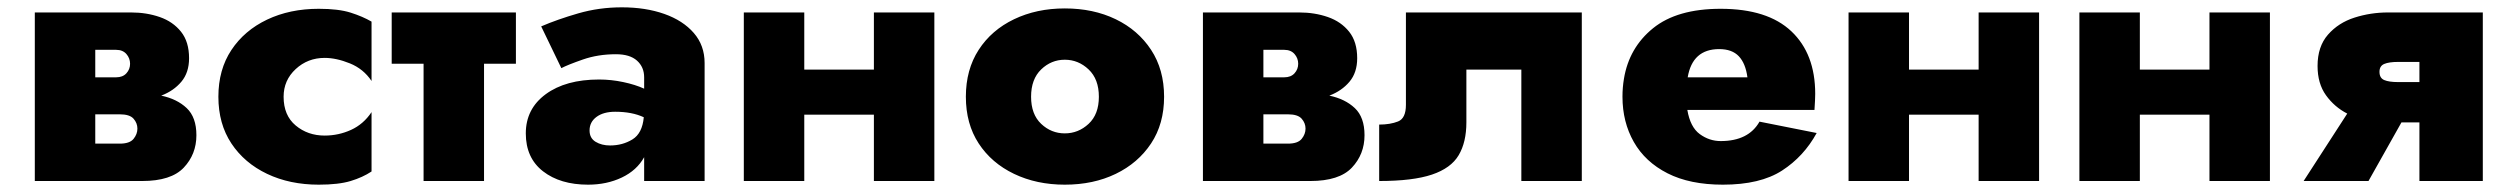

<svg xmlns="http://www.w3.org/2000/svg" viewBox="-20 -494 6834 524"><path d="M75 -460H338Q380 -460 416 -447.5Q452 -435 474 -407.5Q496 -380 496 -335Q496 -296 475 -271Q454 -246 420 -233Q463 -224 489.5 -199Q516 -174 516 -125Q516 -73 481.5 -36.5Q447 0 368 0H75ZM297 -358H240V-283H297Q315 -283 325 -294Q335 -305 335 -320Q335 -335 325 -346.5Q315 -358 297 -358ZM307 -182H240V-102H307Q334 -102 344.5 -115Q355 -128 355 -143Q355 -158 344.5 -170Q334 -182 307 -182Z M754 -230Q754 -179 787 -151.5Q820 -124 866 -124Q904 -124 938 -139.5Q972 -155 994 -188V-26Q970 -10 937 0Q904 10 850 10Q771 10 709 -19.5Q647 -49 611.5 -102.5Q576 -156 576 -230Q576 -304 611.5 -357.5Q647 -411 709 -440.5Q771 -470 850 -470Q904 -470 937 -459.5Q970 -449 994 -435V-273Q972 -306 935 -321Q898 -336 866 -336Q820 -336 787 -305.5Q754 -275 754 -230Z M1049 -460H1388V-320H1301V0H1136V-320H1049Z M1512 -308 1457 -422Q1501 -441 1558 -457.5Q1615 -474 1677 -474Q1742 -474 1793 -456Q1844 -438 1873.5 -404Q1903 -370 1903 -322V0H1738V-65Q1718 -29 1677 -9.5Q1636 10 1585 10Q1509 10 1462 -26.5Q1415 -63 1415 -130Q1415 -197 1469.5 -237Q1524 -277 1615 -277Q1648 -277 1681 -270Q1714 -263 1738 -252V-283Q1738 -311 1718.5 -328.5Q1699 -346 1661 -346Q1612 -346 1570.5 -331.5Q1529 -317 1512 -308ZM1589 -138Q1589 -117 1605.5 -107Q1622 -97 1645 -97Q1679 -97 1706 -113.5Q1733 -130 1737 -174Q1705 -189 1659 -189Q1627 -189 1608 -175Q1589 -161 1589 -138Z M2010 -460H2175V-304H2365V-460H2530V0H2365V-181H2175V0H2010Z M2616 -230Q2616 -304 2651 -358Q2686 -412 2747.5 -441.5Q2809 -471 2886 -471Q2964 -471 3025 -441.5Q3086 -412 3121.5 -358Q3157 -304 3157 -230Q3157 -156 3121.5 -102.5Q3086 -49 3025 -19.5Q2964 10 2886 10Q2809 10 2747.5 -19.5Q2686 -49 2651 -102.5Q2616 -156 2616 -230ZM2794 -230Q2794 -182 2821.5 -156Q2849 -130 2886 -130Q2923 -130 2951 -156Q2979 -182 2979 -230Q2979 -278 2951 -304.5Q2923 -331 2886 -331Q2849 -331 2821.5 -304.5Q2794 -278 2794 -230Z M3263 -460H3526Q3568 -460 3604 -447.5Q3640 -435 3662 -407.5Q3684 -380 3684 -335Q3684 -296 3663 -271Q3642 -246 3608 -233Q3651 -224 3677.5 -199Q3704 -174 3704 -125Q3704 -73 3669.5 -36.5Q3635 0 3556 0H3263ZM3485 -358H3428V-283H3485Q3503 -283 3513 -294Q3523 -305 3523 -320Q3523 -335 3513 -346.5Q3503 -358 3485 -358ZM3495 -182H3428V-102H3495Q3522 -102 3532.5 -115Q3543 -128 3543 -143Q3543 -158 3532.5 -170Q3522 -182 3495 -182Z M4297 -460V0H4132V-304H3982V-160Q3982 -106 3961 -70.5Q3940 -35 3888 -17.5Q3836 0 3744 0V-154Q3774 -154 3795.5 -162.5Q3817 -171 3817 -208V-460Z M4938 -131Q4903 -67 4843.5 -28.5Q4784 10 4682 10Q4592 10 4531 -21Q4470 -52 4439 -106.5Q4408 -161 4408 -230Q4408 -243 4409 -255Q4410 -267 4412 -279Q4426 -364 4491.5 -417Q4557 -470 4676 -470Q4804 -470 4869 -408.5Q4934 -347 4934 -238Q4934 -232 4933.5 -220Q4933 -208 4932 -194H4585Q4593 -147 4619 -128Q4645 -109 4676 -109Q4752 -109 4782 -162ZM4672 -360Q4599 -360 4586 -283H4749Q4744 -321 4725.5 -340.5Q4707 -360 4672 -360Z M5025 -460H5190V-304H5380V-460H5545V0H5380V-181H5190V0H5025Z M5655 -460H5820V-304H6010V-460H6175V0H6010V-181H5820V0H5655Z M6444 0H6267L6386 -184Q6351 -202 6328 -234Q6305 -266 6305 -314Q6305 -367 6333.5 -399.5Q6362 -432 6406 -446Q6450 -460 6497 -460H6756V0H6583V-160H6534ZM6525 -270H6583V-325H6525Q6500 -325 6487 -319.5Q6474 -314 6474 -298Q6474 -281 6487 -275.5Q6500 -270 6525 -270Z"/></svg>

Font: Jost* Heavy
Style: Regular
Weight: 800
Version: Version 3.7